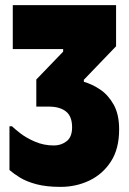

<svg xmlns="http://www.w3.org/2000/svg" viewBox="-20 -720 503 751"><path d="M171 -303H122V-409L227 -518V-528H30V-700H434V-539L308 -408V-400Q340 -391 371.5 -370Q403 -349 424.5 -311Q446 -273 446 -214Q446 -138 414 -88.5Q382 -39 330 -14Q278 11 217 11Q161 11 122 0.5Q83 -10 58 -25.5Q33 -41 17 -55V-226H27Q36 -217 59 -199Q82 -181 116.5 -166Q151 -151 191 -151Q219 -151 240.5 -167.5Q262 -184 262 -222Q262 -265 238 -284Q214 -303 171 -303Z"/></svg>

Font: Phudu Light ExtraBold
Style: Regular
Weight: 800
Version: Version 1.005;gftools[0.9.23]